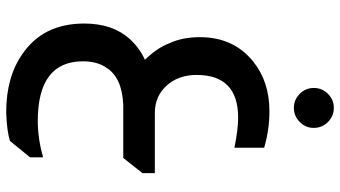

<svg xmlns="http://www.w3.org/2000/svg" viewBox="-259 -461 1098 620"><g transform="rotate(90 290.0 -151.0)"><path d="M328 -680Q355 -680 374 -661Q393 -642 393 -615Q393 -589 374 -570Q355 -551 328 -551Q302 -551 283 -570Q264 -589 264 -615Q264 -642 283 -661Q302 -680 328 -680ZM173 -70Q135 -109 120 -148Q100 -191 100 -247Q100 -356 178 -419Q243 -472 339 -472Q400 -472 457 -455V-359Q398 -371 360 -371Q222 -371 222 -237Q222 -178 256.5 -140Q291 -102 345 -102H539V-62L490 0H318Q228 4 197 57Q178 86 178 130Q178 276 371 276Q427 276 488 259V301L435 366Q402 376 343 378Q229 378 155 326Q56 259 56 126Q56 34 106 -21Q134 -52 173 -70Z"/></g></svg>

Font: Almarai Bold
Style: Regular
Weight: 700
Designer: Boutros International 2019
Foundry: Created by Boutros International 2019
Version: Version 1.10